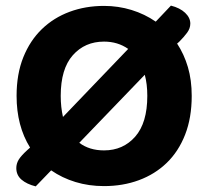

<svg xmlns="http://www.w3.org/2000/svg" viewBox="-20 -645 740 683"><path d="M662 -304Q662 -226 638.5 -166Q615 -106 573 -65.5Q531 -25 474 -4Q417 17 350 17Q296 17 248.5 2.5Q201 -12 162 -39L107 18Q75 10 56.5 -6Q38 -22 38 -47Q38 -63 46.5 -77Q55 -91 77 -111L87 -120Q39 -197 39 -304Q39 -382 63 -441.5Q87 -501 129 -541.5Q171 -582 227.5 -603Q284 -624 350 -624Q401 -624 448 -609.5Q495 -595 534 -568L588 -625Q620 -617 638.5 -599.5Q657 -582 657 -561Q657 -544 645.5 -528.5Q634 -513 617 -496L610 -490Q635 -452 648.5 -406Q662 -360 662 -304ZM504 -304Q504 -346 495 -379L262 -137Q298 -110 350 -110Q418 -110 461 -159Q504 -208 504 -304ZM196 -304Q196 -264 204 -229L436 -471Q399 -497 350 -497Q282 -497 239 -448.5Q196 -400 196 -304Z"/></svg>

Font: Baloo 2
Style: Bold
Weight: 700
Designer: Sarang Kulkarni and Ek Type
Foundry: Ek Type
Version: Version 1.640;hotconv 1.0.111;makeotfexe 2.5.65597; ttfautoh